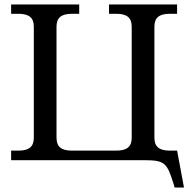

<svg xmlns="http://www.w3.org/2000/svg" viewBox="-20 -720 851 863"><path d="M234 -101V-600C234 -640 255 -658 303 -658H336V-700H30V-658H63C111 -658 132 -640 132 -600V-101C132 -61 111 -43 63 -43H30V0H630C723 0 731 15 760 106L765 123H807L776 -43H743C695 -43 674 -61 674 -101V-600C674 -640 695 -658 743 -658H776V-700H470V-658H503C551 -658 572 -640 572 -600V-101C572 -61 551 -43 503 -43H303C255 -43 234 -61 234 -101Z"/></svg>

Font: LT Superior Serif Medium
Style: Regular
Weight: 500
Designer: Daniel Lyons
Foundry: LyonsType
Version: Version 2.120;FEAKit 1.0